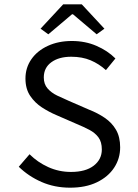

<svg xmlns="http://www.w3.org/2000/svg" viewBox="-20 -858 640 890"><path d="M305 12Q233 12 172.5 -14.5Q112 -41 67 -85L117 -143Q154 -106 203.5 -83.5Q253 -61 309 -61Q377 -61 414.5 -90Q452 -119 452 -165Q452 -200 436.5 -221Q421 -242 394.5 -256Q368 -270 334 -284L240 -325Q207 -339 174.5 -360Q142 -381 120 -413.5Q98 -446 98 -494Q98 -544 125.5 -583.5Q153 -623 202 -645.5Q251 -668 313 -668Q375 -668 427 -645.5Q479 -623 515 -587L471 -533Q439 -562 400 -578.5Q361 -595 310 -595Q253 -595 218 -569.5Q183 -544 183 -499Q183 -468 200.5 -448Q218 -428 245 -415Q272 -402 300 -390L392 -350Q433 -334 466 -311.5Q499 -289 518 -256Q537 -223 537 -175Q537 -123 509 -80.5Q481 -38 429 -13Q377 12 305 12ZM204 -699 168 -725 273 -838H359L464 -725L428 -699L318 -792H314Z"/></svg>

Font: Source Code Pro
Style: Regular
Weight: 400
Monospace: yes
Designer: Paul D. Hunt, Teo Tuominen
Foundry: Adobe Systems Incorporated
Version: Version 1.018;hotconv 1.0.116;makeotfexe 2.5.65601